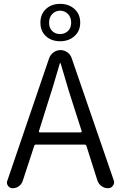

<svg xmlns="http://www.w3.org/2000/svg" viewBox="-20 -998 641 1018"><path d="M298.8 -941.4Q274.4 -941.4 257.3 -923.8Q240.2 -906.2 240.2 -877.9Q240.2 -849.6 256.8 -833.5Q273.4 -817.4 298.8 -817.4Q323.2 -817.4 340.3 -833.5Q357.4 -849.6 357.4 -877.9Q357.4 -906.2 340.3 -923.8Q323.2 -941.4 298.8 -941.4ZM298.8 -779.3Q252.9 -779.3 223.6 -806.2Q194.3 -833 194.3 -877.9Q194.3 -922.9 223.6 -950.2Q252.9 -977.5 298.8 -977.5Q344.7 -977.5 375 -950.2Q405.3 -922.9 405.3 -877.9Q405.3 -834 375 -806.6Q344.7 -779.3 298.8 -779.3ZM186.5 -302.7Q185.5 -300.8 187 -298.3Q188.5 -295.9 191.4 -295.9H407.2Q410.2 -295.9 412.1 -298.3Q414.1 -300.8 413.1 -302.7L377 -415Q348.6 -499 301.8 -661.1Q300.8 -663.1 298.8 -663.1Q296.9 -663.1 296.9 -661.1Q264.6 -546.9 221.7 -415ZM552.7 0Q533.2 0 517.6 -11.7Q502 -23.4 496.1 -42L438.5 -223.6Q435.5 -231.4 428.7 -231.4H169.9Q163.1 -231.4 161.1 -223.6L100.6 -39.1Q94.7 -21.5 80.1 -10.7Q65.4 0 46.9 0Q31.2 0 22.5 -12.7Q16.6 -20.5 16.6 -29.3Q16.6 -34.2 18.6 -39.1L240.2 -688.5Q247.1 -708 263.7 -720.2Q280.3 -732.4 300.8 -732.4Q321.3 -732.4 337.9 -720.2Q354.5 -708 360.4 -688.5L583 -42Q585 -36.1 585 -31.2Q585 -21.5 578.1 -12.7Q569.3 0 552.7 0Z"/></svg>

Font: Gen Jyuu Gothic Normal
Style: Regular
Weight: 300
Designer: [Source Han Sans]
Ryoko NISHIZUKA  (kana & ideographs); Paul D. Hunt (Latin, Greek & Cyrillic); Wenlong ZHANG  (bopomofo
Version: Version 1.002.20150607